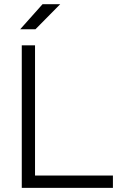

<svg xmlns="http://www.w3.org/2000/svg" viewBox="-20 -914 626 934"><path d="M85.9 0V-693.4H150.4V-60.1H529.3V0ZM78.1 -771.5 187 -893.6H272.9L152.3 -771.5Z"/></svg>

Font: CaskaydiaMono NF Light
Style: Regular
Weight: 300
Designer: Aaron Bell
Foundry: Saja Typeworks
Version: Version 2111.001; ttfautohint (v1.8.4);Nerd Fonts 3.1.1